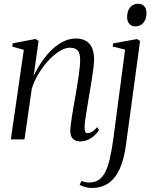

<svg xmlns="http://www.w3.org/2000/svg" viewBox="-20 -726 787 1000"><path d="M155.5 -331.5Q176 -374 201 -409.5Q226 -445 254.2 -471Q282.5 -497 313 -511.2Q343.5 -525.5 375 -525.5Q421 -525.5 445.5 -498.5Q470 -471.5 470 -416Q470 -399 466.2 -369Q462.5 -339 456.8 -302.8Q451 -266.5 444.5 -230Q439 -196.5 433.5 -163.5Q428 -130.5 424.2 -104Q420.5 -77.5 420.5 -62Q420.5 -47 424 -39.8Q427.5 -32.5 437 -32.5Q447 -32.5 459.2 -39.8Q471.5 -47 486.5 -64L495.5 -48Q486.5 -33.5 471.8 -20Q457 -6.5 438 2Q419 10.5 396 10.5Q382 10.5 370.5 4.8Q359 -1 352.5 -13.2Q346 -25.5 346 -46Q346.5 -57.5 348.8 -77.2Q351 -97 355 -122.2Q359 -147.5 364 -175.8Q369 -204 374 -232.5Q378 -258.5 382.5 -284.2Q387 -310 390.2 -333.8Q393.5 -357.5 395.5 -377.8Q397.5 -398 397.5 -412.5Q397.5 -435.5 392 -449.8Q386.5 -464 374.8 -470.8Q363 -477.5 343.5 -477.5Q321 -477.5 292.8 -461Q264.5 -444.5 236.2 -415Q208 -385.5 184.2 -347.5Q160.5 -309.5 146 -266.5L107.5 0H36.5L104 -466.5L43.5 -483.5L46.5 -500.5L165 -523L181 -513ZM636.5 25.5Q626.5 102.5 603.8 153Q581 203.5 544.8 228.2Q508.5 253 457.5 253Q439 253 422.5 248Q406 243 395 236.5L404 216.5Q411 219.5 422.2 222Q433.5 224.5 444.5 224.5Q473.5 224.5 494 211Q514.5 197.5 528.5 169.8Q542.5 142 552.2 99.2Q562 56.5 570 -1L631.5 -467.5L566.5 -484L569.5 -500L693.5 -522.5L709.5 -512.5ZM685.5 -588.5Q665 -588.5 653.5 -602Q642 -615.5 642 -636Q642 -669.5 658.2 -688Q674.5 -706.5 699.5 -706.5Q720.5 -706.5 731.8 -693Q743 -679.5 743 -659Q743 -626 726.8 -607.2Q710.5 -588.5 685.5 -588.5Z"/></svg>

Font: Merriweather 120pt Light
Style: Italic
Weight: 300
Italic angle: -7.8°
Version: Version 2.101